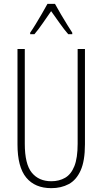

<svg xmlns="http://www.w3.org/2000/svg" viewBox="-20 -969 533 999"><path d="M422 -218Q422 -132 399.5 -82Q377 -32 337.5 -11Q298 10 247 10Q162 10 116.5 -45Q71 -100 71 -218V-714H109V-221Q109 -115 145.5 -70.5Q182 -26 247 -26Q288 -26 319 -44Q350 -62 367 -104.5Q384 -147 384 -221V-714H422ZM266 -949Q279 -925 297 -894.5Q315 -864 331.5 -837.5Q348 -811 356 -799V-791H335Q314 -815 290.5 -848.5Q267 -882 246 -911Q227 -884 203 -849Q179 -814 159 -791H137V-799Q149 -816 165.5 -843Q182 -870 198.5 -898.5Q215 -927 227 -949Z"/></svg>

Font: Noto Sans Malayalam ExtraCondensed ExtraLight
Style: Regular
Weight: 200
Width: 2
Designer: Jelle Bosma - Monotype Design Team
Foundry: Monotype Imaging Inc.
Version: Version 2.104; ttfautohint (v1.8.4.7-5d5b)